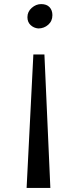

<svg xmlns="http://www.w3.org/2000/svg" viewBox="-20 -720 389 938"><path d="M236 -646Q236 -617 215.5 -599Q195 -581 167 -581Q145 -583 129.5 -597.5Q114 -612 114 -636Q114 -663 135 -681.5Q156 -700 181 -700Q208 -700 222 -685Q236 -670 236 -646ZM226 198H110L143 -454H197Z"/></svg>

Font: Martel
Style: Regular
Weight: 400
Designer: Dan Reynolds
Foundry: Dan Reynolds
Version: Version 1.001; ttfautohint (v1.1) -l 5 -r 5 -G 72 -x 0 -D la